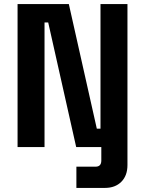

<svg xmlns="http://www.w3.org/2000/svg" viewBox="-20 -720 710 940"><path d="M66 0V-700H317L454 -90H472V-700H604V0H353L216 -610H198V0ZM354 200V96H448Q476 96 476 66V0H604V88Q604 140 574 170Q544 200 494 200Z"/></svg>

Font: Space Grotesk
Style: Bold
Weight: 700
Designer: Florian Karsten
Foundry: Florian Karsten
Version: Version 2.000